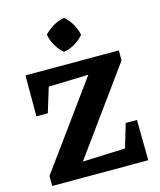

<svg xmlns="http://www.w3.org/2000/svg" viewBox="-132 -1012 923 1106"><g transform="rotate(-15 329.5 -459.0)"><path d="M40 0V-60L407 -565L169 -558L124 -411H56V-655H613V-595L247 -90L501 -100L543 -241H610L613 0ZM357 -918Q383 -895 401.5 -863Q420 -831 426 -798Q404 -772 371.5 -752.5Q339 -733 305 -729Q280 -750 261 -782.5Q242 -815 236 -850Q259 -875 290.5 -893.5Q322 -912 357 -918Z"/></g></svg>

Font: Piazzolla SC
Style: Bold
Weight: 700
Designer: Juan Pablo del Peral
Foundry: Huerta Tipografica
Version: Version 1.330